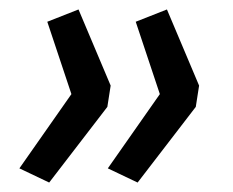

<svg xmlns="http://www.w3.org/2000/svg" viewBox="-20 -469 493 406"><path d="M84 -83 21 -113 131 -270 80 -423 146 -449 214 -288 207 -243ZM271 -83 208 -113 318 -270 267 -423 333 -449 401 -288 394 -243Z"/></svg>

Font: Nunito Sans 12pt ExtraLight 12pt Medium
Style: Italic
Weight: 500
Italic angle: -9°
Version: Version 3.101;gftools[0.9.27]